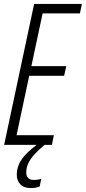

<svg xmlns="http://www.w3.org/2000/svg" viewBox="-20 -734 435 973"><path d="M1 0 153 -714H395L385 -666H196L139 -399H316L305 -350H128L64 -49H253L243 0ZM136 219Q101 219 83 200Q65 181 65 151Q65 112 87.5 77Q110 42 166 0H206Q155 43 134 74.5Q113 106 113 139Q113 178 152 178Q161 178 170.5 176.5Q180 175 189 172L181 211Q172 215 161 217Q150 219 136 219Z"/></svg>

Font: Noto Sans ExtraCondensed Light
Style: Italic
Weight: 300
Width: 2
Italic angle: -12°
Designer: Monotype Design Team
Foundry: Monotype Imaging Inc.
Version: Version 2.013; ttfautohint (v1.8.4.7-5d5b)